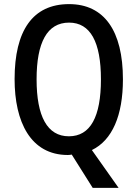

<svg xmlns="http://www.w3.org/2000/svg" viewBox="-20 -744 669 934"><path d="M578 -358C578 -594 487 -724 316 -724C139 -724 51 -595 51 -359C51 -151 129 10 310 10C316 10 324 9 329 8L431 170H557L427 -14C526 -62 578 -182 578 -358ZM158 -358C158 -537 209 -634 316 -634C420 -634 471 -539 471 -358C471 -176 420 -81 315 -81C210 -81 158 -178 158 -358Z"/></svg>

Font: Noto Sans Myanmar UI Condensed Medium
Style: Regular
Weight: 500
Width: 3
Designer: Monotype Design Team
Foundry: Monotype Imaging Inc.
Version: Version 2.103